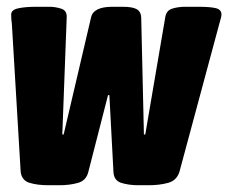

<svg xmlns="http://www.w3.org/2000/svg" viewBox="-20 -545 674 567"><path d="M122 2Q91 2 67.5 -5Q44 -12 41 -38L15 -475Q13 -487 13 -502Q13 -516 34 -520.5Q55 -525 87 -525H126Q143 -525 160.5 -519.5Q178 -514 177 -494L164 -148H168L249 -494Q256 -525 312 -525H342Q371 -525 383.5 -518Q396 -511 397 -494L405 -148H409L468 -494Q471 -514 488.5 -519.5Q506 -525 527 -525H566Q600 -525 617 -521Q634 -517 634 -502Q634 -497 632 -490.5Q630 -484 628 -476L510 -38Q502 -12 476.5 -5Q451 2 419 2H389Q360 2 338 -5Q316 -12 315 -38L303 -264H299L241 -38Q235 -12 210.5 -5Q186 2 156 2Z"/></svg>

Font: Asap Condensed Condensed Black
Style: Italic
Weight: 900
Width: 3
Italic angle: -6°
Designer: Pablo Cosgaya
Foundry: Omnibus-Type
Version: Version 3.001; ttfautohint (v1.8.4.7-5d5b)